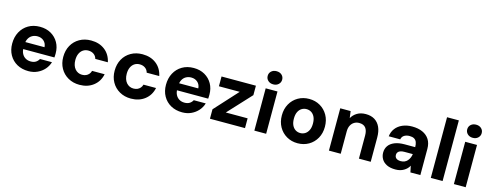

<svg xmlns="http://www.w3.org/2000/svg" viewBox="-25 -1456 5617 2201"><g transform="rotate(15 2783.5 -356.0)"><path d="M310 12Q233 12 174.5 -20.5Q116 -53 83 -111.5Q50 -170 50 -246Q50 -324 82.5 -384.5Q115 -445 173.5 -479.5Q232 -514 310 -514Q385 -514 441.5 -481.5Q498 -449 529.5 -393Q561 -337 561 -265Q561 -255 560.5 -242.5Q560 -230 559 -217H150V-301H419Q416 -347 385.5 -374Q355 -401 310 -401Q276 -401 248 -385.5Q220 -370 204 -339Q188 -308 188 -260V-231Q188 -192 203 -163Q218 -134 245 -118Q272 -102 308 -102Q344 -102 367.5 -117Q391 -132 404 -157H546Q532 -109 498.5 -71Q465 -33 417 -10.5Q369 12 310 12Z M916 12Q840 12 780.5 -22Q721 -56 688 -115Q655 -174 655 -249Q655 -327 688 -386.5Q721 -446 780.5 -480Q840 -514 917 -514Q1014 -514 1080 -463Q1146 -412 1165 -322H1016Q1007 -356 980 -375Q953 -394 915 -394Q881 -394 854.5 -377Q828 -360 813 -328Q798 -296 798 -251Q798 -218 806.5 -191.5Q815 -165 831 -146Q847 -127 868.5 -117Q890 -107 915 -107Q941 -107 961 -115.5Q981 -124 995.5 -140.5Q1010 -157 1016 -180H1165Q1147 -92 1080 -40Q1013 12 916 12Z M1526 12Q1450 12 1390.5 -22Q1331 -56 1298 -115Q1265 -174 1265 -249Q1265 -327 1298 -386.5Q1331 -446 1390.5 -480Q1450 -514 1527 -514Q1624 -514 1690 -463Q1756 -412 1775 -322H1626Q1617 -356 1590 -375Q1563 -394 1525 -394Q1491 -394 1464.5 -377Q1438 -360 1423 -328Q1408 -296 1408 -251Q1408 -218 1416.5 -191.5Q1425 -165 1441 -146Q1457 -127 1478.5 -117Q1500 -107 1525 -107Q1551 -107 1571 -115.5Q1591 -124 1605.5 -140.5Q1620 -157 1626 -180H1775Q1757 -92 1690 -40Q1623 12 1526 12Z M2135 12Q2058 12 1999.5 -20.5Q1941 -53 1908 -111.5Q1875 -170 1875 -246Q1875 -324 1907.5 -384.5Q1940 -445 1998.5 -479.5Q2057 -514 2135 -514Q2210 -514 2266.5 -481.5Q2323 -449 2354.5 -393Q2386 -337 2386 -265Q2386 -255 2385.5 -242.5Q2385 -230 2384 -217H1975V-301H2244Q2241 -347 2210.5 -374Q2180 -401 2135 -401Q2101 -401 2073 -385.5Q2045 -370 2029 -339Q2013 -308 2013 -260V-231Q2013 -192 2028 -163Q2043 -134 2070 -118Q2097 -102 2133 -102Q2169 -102 2192.5 -117Q2216 -132 2229 -157H2371Q2357 -109 2323.5 -71Q2290 -33 2242 -10.5Q2194 12 2135 12Z M2463 0V-112L2713 -386H2466V-502H2874V-390L2620 -116H2879V0Z M2990 0V-502H3130V0ZM3061 -568Q3023 -568 2999 -590.5Q2975 -613 2975 -646Q2975 -680 2999 -702Q3023 -724 3061 -724Q3099 -724 3123 -702Q3147 -680 3147 -646Q3147 -613 3123 -590.5Q3099 -568 3061 -568Z M3504 12Q3432 12 3374 -21.5Q3316 -55 3282.5 -114.5Q3249 -174 3249 -251Q3249 -328 3282.5 -387.5Q3316 -447 3374 -480.5Q3432 -514 3505 -514Q3578 -514 3635.5 -480.5Q3693 -447 3726.5 -388Q3760 -329 3760 -251Q3760 -174 3726.5 -114.5Q3693 -55 3635 -21.5Q3577 12 3504 12ZM3504 -109Q3536 -109 3561.5 -125Q3587 -141 3602.5 -172.5Q3618 -204 3618 -251Q3618 -298 3603 -329.5Q3588 -361 3562.5 -377Q3537 -393 3505 -393Q3474 -393 3448 -377Q3422 -361 3407 -329.5Q3392 -298 3392 -251Q3392 -204 3407 -172.5Q3422 -141 3447.5 -125Q3473 -109 3504 -109Z M3875 0V-502H3998L4009 -421Q4032 -463 4074.5 -488.5Q4117 -514 4177 -514Q4239 -514 4282 -487.5Q4325 -461 4348 -411Q4371 -361 4371 -287V0H4231V-275Q4231 -333 4206.5 -364.5Q4182 -396 4129 -396Q4097 -396 4071 -380.5Q4045 -365 4030 -336Q4015 -307 4015 -266V0Z M4666 12Q4603 12 4562 -8.5Q4521 -29 4501 -63.5Q4481 -98 4481 -139Q4481 -185 4504.5 -219.5Q4528 -254 4576 -274Q4624 -294 4696 -294H4820Q4820 -330 4810.5 -353.5Q4801 -377 4780.5 -389Q4760 -401 4726 -401Q4689 -401 4663 -385Q4637 -369 4631 -336H4495Q4501 -390 4531.5 -430Q4562 -470 4612.5 -492Q4663 -514 4727 -514Q4798 -514 4850.5 -490.5Q4903 -467 4931.5 -422Q4960 -377 4960 -311V0H4842L4826 -76Q4816 -56 4800.5 -40.5Q4785 -25 4765 -13Q4745 -1 4720.5 5.5Q4696 12 4666 12ZM4700 -96Q4725 -96 4745 -104.5Q4765 -113 4779 -129Q4793 -145 4802 -165.5Q4811 -186 4814 -209V-210H4713Q4684 -210 4665.5 -202.5Q4647 -195 4638 -182Q4629 -169 4629 -152Q4629 -133 4638 -120.5Q4647 -108 4663 -102Q4679 -96 4700 -96Z M5084 0V-720H5224V0Z M5358 0V-502H5498V0ZM5429 -568Q5391 -568 5367 -590.5Q5343 -613 5343 -646Q5343 -680 5367 -702Q5391 -724 5429 -724Q5467 -724 5491 -702Q5515 -680 5515 -646Q5515 -613 5491 -590.5Q5467 -568 5429 -568Z"/></g></svg>

Font: DM Sans 16pt ExtraBold
Style: Regular
Weight: 800
Version: Version 4.004;gftools[0.9.30]